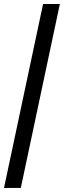

<svg xmlns="http://www.w3.org/2000/svg" viewBox="-22 -725 319 960"><path d="M-2 214.8 193.4 -705.1H277.3L82 214.8Z"/></svg>

Font: Crimson Pro
Style: Bold Italic
Weight: 700
Italic angle: -12°
Designer: Jacques Le Bailly
Foundry: Baron von Fonthausen
Version: Version 1.003